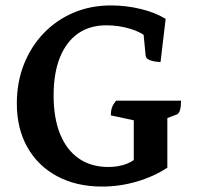

<svg xmlns="http://www.w3.org/2000/svg" viewBox="-20 -675 728 707"><path d="M355.8 12Q261.4 12 190.5 -26Q119.6 -64 80.8 -132.8Q42 -201.5 42 -294Q42 -372 67.9 -437.7Q93.8 -503.5 140.4 -552.2Q187 -601 250.2 -628Q313.5 -655 388.6 -655Q444.1 -655 498 -642Q552 -629.1 590 -605.5L571.1 -446.6Q546.2 -447.7 532 -453.4Q517.8 -459 516.4 -468.9L508 -555.7L520.6 -536.8Q501.3 -556.4 459.1 -569.1Q417 -581.8 371.4 -581.8Q310.5 -581.8 267.2 -551.5Q223.9 -521.1 200.6 -463.4Q177.4 -405.6 177.4 -323.5Q177.4 -240.1 201.4 -181.2Q225.3 -122.4 270.5 -91.2Q315.7 -60.1 379 -60.1Q455 -60.1 498.3 -107.4L472.6 -57.4V-261.7L490.2 -228.3L388.2 -250.1Q388.2 -267.7 392.4 -279.3Q396.6 -290.9 407.6 -304.2H646.6Q646.6 -281.9 642.8 -269.4Q639.1 -256.8 630.6 -253.3L570.9 -230.7L596.2 -265V-57.5Q545.9 -24.5 483.1 -6.2Q420.4 12 355.8 12Z"/></svg>

Font: Pitagon Serif
Style: Regular
Weight: 400
Designer: Travis Tran
Foundry: Pitagon
Version: Version 1.000;gftools[0.9.26]